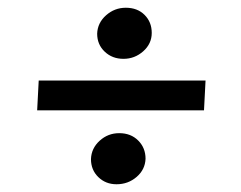

<svg xmlns="http://www.w3.org/2000/svg" viewBox="-20 -553 622 496"><path d="M76 -268 80 -345H511L507 -268ZM281 -77Q253 -77 234 -95.5Q215 -114 215 -142Q216 -170 237.5 -189.5Q259 -209 288 -209Q318 -209 337 -190Q356 -171 356 -143Q355 -115 333 -96Q311 -77 281 -77ZM299 -401Q270 -401 250.5 -419.5Q231 -438 231 -466Q232 -494 254 -513.5Q276 -533 305 -533Q335 -533 353.5 -514.5Q372 -496 372 -468Q372 -440 350 -420.5Q328 -401 299 -401Z"/></svg>

Font: Literata Medium
Style: Italic
Weight: 500
Italic angle: -2°
Designer: Latin by Veronika Burian and Jose Scaglione. Greek by Irene Vlachou. Cyrillic by Vera Evstafieva
Foundry: TypeTogether
Version: Version 3.103;gftools[0.9.29]